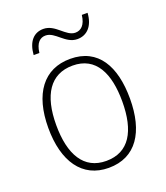

<svg xmlns="http://www.w3.org/2000/svg" viewBox="-134 -808 787 911"><g transform="rotate(-20 259.5 -353.0)"><path d="M106 -615H135C141 -666 164 -683 190 -683C239 -683 267 -615 328 -615C376 -615 411 -650 415 -716H386C380 -666 357 -647 329 -647C281 -647 252 -716 191 -716C143 -716 111 -682 106 -615ZM465 -265C465 -428 403 -539 262 -539C128 -539 53 -438 53 -266C53 -97 125 10 259 10C397 10 465 -97 465 -265ZM93 -266C93 -417 149 -505 262 -505C380 -505 426 -406 426 -265C426 -115 374 -25 259 -25C146 -25 93 -117 93 -266Z"/></g></svg>

Font: Noto Sans Myanmar UI SemiCondensed ExtraLight
Style: Regular
Weight: 200
Width: 4
Designer: Monotype Design Team
Foundry: Monotype Imaging Inc.
Version: Version 2.103